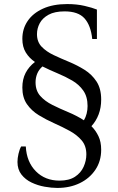

<svg xmlns="http://www.w3.org/2000/svg" viewBox="-20 -700 582 945"><path d="M478 37Q478 93 449.5 135.5Q421 178 372.5 201.5Q324 225 262 225Q234 225 200 219Q166 213 135.5 198.5Q105 184 85.5 159Q66 134 66 97Q66 79 71 57Q76 35 84 21H107Q111 97 156.5 143Q202 189 273 189Q320 189 349 170Q378 151 391.5 121Q405 91 405 60Q405 18 382 -9Q359 -36 323.5 -55.5Q288 -75 247.5 -93Q207 -111 171 -133Q135 -155 112.5 -187.5Q90 -220 90 -269Q90 -310 106 -341Q122 -372 152 -395Q124 -414 107 -441.5Q90 -469 90 -509Q90 -558 116 -596.5Q142 -635 191.5 -657.5Q241 -680 311 -680Q358 -680 396.5 -671Q435 -662 457 -653V-508H434Q427 -575 396 -609.5Q365 -644 298 -644Q249 -644 219 -627.5Q189 -611 175.5 -585.5Q162 -560 162 -532Q162 -494 185 -470Q208 -446 244 -429Q280 -412 320 -395.5Q360 -379 396 -356.5Q432 -334 455 -299Q478 -264 478 -210Q478 -170 465.5 -137Q453 -104 430 -79Q451 -58 464.5 -30Q478 -2 478 37ZM155 -295Q155 -254 178 -228Q201 -202 238 -183.5Q275 -165 316 -148Q357 -131 393 -108Q402 -123 406.5 -141Q411 -159 411 -178Q411 -224 390 -254Q369 -284 335.5 -303.5Q302 -323 263.5 -339Q225 -355 189 -373Q171 -357 163 -337Q155 -317 155 -295Z"/></svg>

Font: Bona Nova SC
Style: Regular
Weight: 400
Designer: Mateusz Machalski
Foundry: Capitalics
Version: Version 4.001; ttfautohint (v1.8.4.7-5d5b)